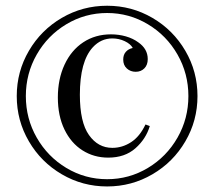

<svg xmlns="http://www.w3.org/2000/svg" viewBox="-20 -651 761 682"><path d="M681.5 -309.7Q681.5 -222.6 638.3 -148.8Q595.2 -75 521.4 -31.9Q447.6 11.3 360.5 11.3Q273.4 11.3 199.6 -31.9Q125.8 -75 82.7 -148.8Q39.5 -222.6 39.5 -309.7Q39.5 -396.8 82.7 -470.6Q125.8 -544.4 199.6 -587.5Q273.4 -630.6 360.5 -630.6Q447.6 -630.6 521.4 -587.5Q595.2 -544.4 638.3 -470.6Q681.5 -396.8 681.5 -309.7ZM71.8 -309.7Q71.8 -229.8 110.5 -162.1Q149.2 -94.4 215.7 -54.4Q282.3 -14.5 360.5 -14.5Q438.7 -14.5 505.2 -54.4Q571.8 -94.4 610.5 -162.1Q649.2 -229.8 649.2 -309.7Q649.2 -389.5 610.5 -457.3Q571.8 -525 505.2 -564.9Q438.7 -604.8 360.5 -604.8Q282.3 -604.8 215.7 -564.9Q149.2 -525 110.5 -457.3Q71.8 -389.5 71.8 -309.7ZM471 -500.8Q504.8 -477.4 504.8 -441.1Q504.8 -420.2 492.7 -408.1Q480.6 -396 462.1 -396Q443.5 -396 430.6 -407.7Q417.7 -419.4 417.7 -439.5Q417.7 -456.5 427 -466.9Q436.3 -477.4 451.6 -480.6Q443.5 -495.2 423 -504.8Q402.4 -514.5 379 -514.5Q338.7 -514.5 309.7 -483.1Q263.7 -433.1 263.7 -314.5Q263.7 -216.9 296 -171.4Q328.2 -125.8 379 -125.8Q414.5 -125.8 445.6 -146Q476.6 -166.1 496.8 -208.9L512.1 -203.2Q498.4 -157.3 460.9 -124.2Q423.4 -91.1 364.5 -91.1Q313.7 -91.1 273 -116.9Q232.3 -142.7 208.9 -191.1Q185.5 -239.5 185.5 -304.8Q185.5 -370.2 209.3 -421.4Q233.1 -472.6 275.8 -500.8Q318.5 -529 374.2 -529Q401.6 -529 427 -521.8Q452.4 -514.5 471 -500.8Z"/></svg>

Font: Playfair Display
Style: Regular
Weight: 400
Designer: Claus Eggers Sørensen
Foundry: Claus Eggers Sørensen
Version: Version 1.005; ttfautohint (v1.2) -l 10 -r 42 -G 200 -x 21 -